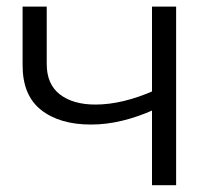

<svg xmlns="http://www.w3.org/2000/svg" viewBox="-20 -545 639 565"><path d="M247.8 -178.5Q155.3 -178.5 100.9 -221.5Q46.5 -264.4 46.5 -352.8V-525.5H117.5V-356.7Q117.5 -297 156.3 -267.1Q195.2 -237.3 260.9 -237.3Q300.9 -237.3 344.8 -247.9Q388.7 -258.5 433.5 -278.5L433.1 -222.2Q387.5 -201.5 340.5 -190Q293.5 -178.5 247.8 -178.5ZM427.3 0V-525.5H498.3V0Z"/></svg>

Font: Montserrat Thin
Style: Regular
Weight: 100
Designer: Julieta Ulanovsky
Foundry: Julieta Ulanovsky
Version: Version 9.000